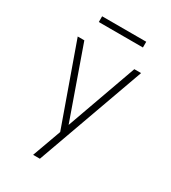

<svg xmlns="http://www.w3.org/2000/svg" viewBox="-216 -815 1008 1131"><g transform="rotate(30 288.0 -250.0)"><path d="M194 205H240L504 -530H458L287 -52L118 -530H73L265 9L231 103Q222 129 212.5 154Q203 179 194 205ZM138 -666H438V-705H138Z"/></g></svg>

Font: Iosevka Sparkle Extralight
Style: Regular
Weight: 200
Designer: Belleve Invis
Foundry: Belleve Invis
Version: Version 4.5.0; ttfautohint (v1.8.3)